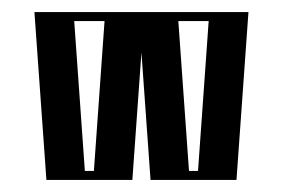

<svg xmlns="http://www.w3.org/2000/svg" viewBox="-20 -880 470 319"><path d="M62.2 -860H194.8L174.9 -581H82.1ZM235.2 -860H367.8L347.9 -581H255.1ZM78.3 -845H178.7L160.9 -596H96.1ZM251.3 -845 269.1 -596H333.9L351.7 -845ZM78.3 -845 96.1 -596H160.9L178.7 -845ZM251.3 -845H351.7L333.9 -596H269.1ZM62.2 -860 82.1 -581H174.9L194.8 -860ZM235.2 -860 255.1 -581H347.9L367.8 -860ZM103.3 -845H153.7L136 -596H121ZM276.3 -845H326.7L309 -596H294ZM37.2 -860 57.1 -581H199.9L219.8 -860ZM210.2 -860 230.1 -581H372.9L392.8 -860Z"/></svg>

Font: Hussar Outliner
Style: Regular
Weight: 700
Foundry: Cannot Into Space Fonts
Version: Version 0.92